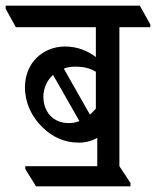

<svg xmlns="http://www.w3.org/2000/svg" viewBox="-62 -644 550 677"><path d="M65 13H398V1L359 -58V-548H468V-558L431 -624H-42V-613L-6 -548H276V-443C249 -463 214 -480 167 -480C92 -480 26 -425 26 -336C26 -282 49 -233 87 -196C121 -162 164 -141 216 -141C241 -141 264 -148 281 -158V-58H27V-48ZM205 -409C232 -409 254 -404 276 -391V-261C269 -253 262 -246 255 -240L163 -402C175 -407 190 -409 205 -409ZM91 -303C91 -333 104 -361 125 -380L218 -217C205 -212 193 -210 180 -210C125 -210 91 -250 91 -303Z"/></svg>

Font: Noto Serif Devanagari Condensed Medium
Style: Regular
Weight: 500
Width: 3
Designer: Universal Thirst, Indian Type Foundry and the Monotype Design Team
Foundry: Monotype Imaging Inc.
Version: Version 2.004